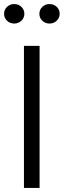

<svg xmlns="http://www.w3.org/2000/svg" viewBox="-41 -926 314 946"><path d="M77 0V-700H154V0ZM29 -810Q7.9 -810 -6.5 -823.9Q-21 -837.7 -21 -857.9Q-21 -878 -6.5 -892Q7.9 -906 29 -906Q50 -906 64.5 -892.1Q79 -878.3 79 -858.1Q79 -838 64.5 -824Q50 -810 29 -810ZM203 -810Q181.9 -810 167.5 -823.9Q153 -837.7 153 -857.9Q153 -878 167.5 -892Q181.9 -906 203 -906Q224 -906 238.5 -892.1Q253 -878.3 253 -858.1Q253 -838 238.5 -824Q224 -810 203 -810Z"/></svg>

Font: Red Hat Display VF
Style: Regular
Weight: 300
Designer: Pentagram, MCKL
Foundry: Pentagram, MCKL
Version: Version 1.023